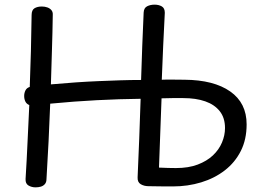

<svg xmlns="http://www.w3.org/2000/svg" viewBox="-20 -796 1125 826"><path d="M116 -731Q116 -753 128.5 -760.5Q141 -768 160 -768Q173 -768 184 -764Q195 -760 201.5 -752Q208 -744 207 -731Q206 -656 203.5 -581.5Q201 -507 199 -433Q254 -438 305 -441.5Q356 -445 403.5 -447Q451 -449 496.5 -450.5Q542 -452 587 -452Q589 -526 592 -599Q595 -672 598 -742Q599 -762 613 -769Q627 -776 645 -776Q663 -776 676 -768.5Q689 -761 689 -741Q685 -672 682 -598Q679 -524 676 -453Q699 -454 724.5 -453.5Q750 -453 774 -453Q900 -452 970.5 -402.5Q1041 -353 1041 -261Q1041 -196 1016 -146.5Q991 -97 947 -63Q903 -29 845.5 -11.5Q788 6 724 6Q709 6 690.5 6Q672 6 653.5 5.5Q635 5 619 5Q600 5 585.5 -3.5Q571 -12 572 -33Q576 -115 579 -200.5Q582 -286 585 -371Q494 -370 397 -365Q300 -360 196 -350Q193 -269 189 -188.5Q185 -108 180 -26Q180 -12 173 -4Q166 4 155.5 7Q145 10 133 10Q116 10 102.5 2Q89 -6 90 -26Q95 -106 98.5 -185.5Q102 -265 106 -344Q94 -349 89 -359.5Q84 -370 84 -383Q84 -396 89.5 -407Q95 -418 108 -422Q111 -499 113 -576Q115 -653 116 -731ZM664 -75Q682 -74 703 -73.5Q724 -73 737 -73Q791 -73 830.5 -88Q870 -103 896 -127.5Q922 -152 935 -183Q948 -214 948 -245Q948 -289 925.5 -317.5Q903 -346 863 -360Q823 -374 768 -374Q743 -374 721.5 -374Q700 -374 675 -373Q672 -298 669.5 -224Q667 -150 664 -75Z"/></svg>

Font: Playpen Sans
Style: Regular
Weight: 400
Designer: Laura Meseguer, Veronika Burian, José Scaglione, Kostas Bartsokas, Vera Evstafieva, Tom Grace, Yorlmar Campos
Foundry: TypeTogether
Version: Version 2.000